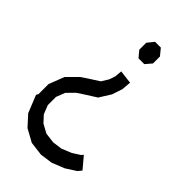

<svg xmlns="http://www.w3.org/2000/svg" viewBox="-245 -660 974 974"><g transform="rotate(45 241.5 -173.0)"><path d="M300.8 -460.9H259.3L231 -494.6V-544.4L259.3 -579.6H300.8L329.6 -544.4V-494.6ZM60.5 131.8 22.5 37.6 28.8 26.4V-45.9L61 -128.9L117.2 -185.1L162.1 -214.8L206.5 -243.2L229.5 -280.3L240.7 -313.5L244.1 -352.1L316.4 -343.3L312 -292.5L293.5 -236.8L254.9 -175.3L196.3 -138.2L158.7 -113.3L120.1 -74.2L101.6 -26.4V31.7L120.1 79.1L151.9 113.8L199.2 139.6L254.4 146.5L306.2 139.6L359.9 117.7L399.9 91.8L409.2 81.1L460.9 142.6L443.8 163.1L389.2 198.2L321.8 225.1L254.4 234.4L179.7 225.1L111.3 187.5Z"/></g></svg>

Font: Gap Sans
Style: Regular
Weight: 400
Designer: Alexandre Liziard and Étienne Ozeray
Foundry: Interstices.io
Version: Version 1.6.1 - December 3. 2014